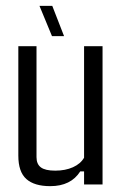

<svg xmlns="http://www.w3.org/2000/svg" viewBox="-20 -634 418 660"><path d="M152.8 5.9Q98.1 5.9 70.6 -18.6Q43 -43 43 -99.1V-475.1H105.5V-93.8Q105.5 -69.8 120.6 -58.6Q135.7 -47.4 169.9 -47.4Q204.6 -47.4 230.7 -59.1Q256.8 -70.8 269 -91.8V-475.1H332.5V0H269V-44.9H255.9Q223.6 5.9 152.8 5.9ZM200.2 -509.8H158.7L115.7 -613.8H159.7Z"/></svg>

Font: Agdasima
Style: Regular
Weight: 400
Width: 3
Designer: The DocRepair Project, Patric King
Foundry: Google
Version: Version 2.002